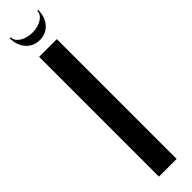

<svg xmlns="http://www.w3.org/2000/svg" viewBox="-295 -815 792 792"><g transform="rotate(-45 100.5 -419.5)"><path d="M48.8 -699V0H152.2V-699ZM177.8 -838.8H183Q183 -797.5 159.9 -771.5Q136.8 -745.5 100.3 -745.5Q63.8 -745.5 40.5 -771.6Q17.2 -797.7 17.2 -838.8H23.2Q23.2 -817.5 45.8 -803.1Q68.2 -788.8 101 -788.8Q132.8 -788.8 155.2 -803.2Q177.8 -817.8 177.8 -838.8Z"/></g></svg>

Font: Moniqa Black
Style: Regular
Weight: 900
Designer: Rajesh Rajput
Foundry: Rajesh Rajput
Version: Version 1.000